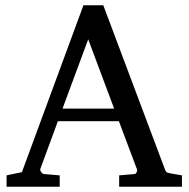

<svg xmlns="http://www.w3.org/2000/svg" viewBox="-20 -707 714 727"><path d="M314 -558.1 216.8 -295.9H412.1ZM431.2 0V-43L488.8 -47.9Q493.7 -47.9 497.1 -54.4Q500.5 -61 499 -64.9L430.2 -248H199.2L132.8 -67.9Q131.8 -64.9 132.8 -61.5Q133.8 -58.1 136.2 -54.9Q138.7 -51.8 141.6 -49.8Q144.5 -47.9 147 -47.9L206.1 -43V0H4.9V-43L63 -55.2L295.9 -687H371.1L603 -69.8Q606.4 -59.6 609.6 -56.2Q612.8 -52.7 624 -50.8L668.9 -43V0Z"/></svg>

Font: Charis SIL Afr
Style: Regular
Weight: 400
Foundry: SIL International
Version: Version 5.000